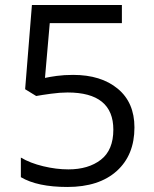

<svg xmlns="http://www.w3.org/2000/svg" viewBox="-20 -734 612 764"><path d="M271 -436Q235 -436 206 -432Q177 -428 159 -424L178 -642H465V-714H107L80 -379L124 -352Q146 -356 182.5 -361Q219 -366 249 -366Q431 -366 431 -218Q431 -137 381.5 -98.5Q332 -60 252 -60Q204 -60 152 -72.5Q100 -85 63 -107V-29Q129 10 248 10Q374 10 444.5 -53.5Q515 -117 515 -227Q515 -326 448.5 -381Q382 -436 271 -436Z"/></svg>

Font: Noto Sans Sinhala
Style: Regular
Weight: 400
Designer: Jelle Bosma - Monotype Design Team
Foundry: Monotype Imaging Inc.
Version: Version 1.900